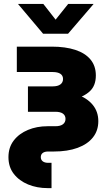

<svg xmlns="http://www.w3.org/2000/svg" viewBox="-20 -762 574 986"><path d="M225.6 204.1Q169.9 204.1 124.3 185.3Q78.6 166.5 51 131.1Q23.4 95.7 23.4 44.9Q23.4 -4.9 50.5 -40.3Q77.6 -75.7 123.3 -94.7Q168.9 -113.8 224.6 -113.8H264.2Q290 -113.8 303.2 -123.8Q316.4 -133.8 316.4 -151.4Q316.4 -168.9 303.2 -178.5Q290 -188 264.2 -188H123.5V-318.4H250.5Q276.4 -318.4 290 -328.4Q303.7 -338.4 303.7 -356.4Q303.7 -374 290 -383.1Q276.4 -392.1 250.5 -392.1H66.4V-522.5H246.1Q315.9 -522.5 366.7 -505.9Q417.5 -489.3 444.8 -456.3Q472.2 -423.3 472.2 -374.5Q472.2 -322.3 441.4 -293.5Q410.6 -264.6 357.9 -253.2Q305.2 -241.7 239.3 -241.7H123.5V-295.9H249Q321.8 -295.9 374.8 -277.1Q427.7 -258.3 456.3 -223.4Q484.9 -188.5 484.9 -139.6Q484.9 -91.3 457.3 -56.4Q429.7 -21.5 378.4 -2.7Q327.1 16.1 256.3 16.1H227.1Q209 16.1 199.2 23.7Q189.5 31.2 189.5 44.9Q189.5 58.6 199.5 66.4Q209.5 74.2 227.5 74.2H244.6V204.1ZM202.6 -741.7 265.6 -661.1 330.1 -741.7H460V-740.7L329.6 -588.9H201.2L73.2 -740.7V-741.7Z"/></svg>

Font: Inter 28pt ExtraBold
Style: Regular
Weight: 800
Designer: Rasmus Andersson
Foundry: rsms
Version: Version 4.001;git-66647c0bb